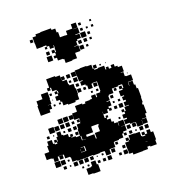

<svg xmlns="http://www.w3.org/2000/svg" viewBox="-144 -879 909 1016"><g transform="rotate(-20 311.0 -371.0)"><path d="M249 -360H207V-365H182V-387H174V-399H156V-423H174V-434H161V-448H175V-455H152V-476H146V-463H130V-479H143V-526H193V-521H218V-494H219V-510H237V-492H221V-487H244V-461H248V-454H271V-428H251H275V-394H272V-367H249ZM60 -99H36V-120H27V-123H0V-159H27V-162V-192H35V-214H61V-192H69V-186H83V-194H71V-208H85V-196H89V-220H127V-215H152V-197H161V-208H175V-194H164V-190H187V-184H209V-220H213V-246H234V-254H221V-268H235V-255H237V-273H210V-309H237V-312H238V-341H278V-335H295V-344H323V-346H336V-363H360V-346H365V-364H389V-370H392V-395V-424H367V-422H360V-399H336V-422H329V-430H307V-452H322V-456H303V-484H301V-518H329V-520H367V-517H394V-493H399V-510H417V-492H400V-486H420V-489H456V-467H461V-478H475V-465H489V-480H507V-465H522V-457H544V-425H526V-423H540V-399H526H546V-397H574V-365H546V-363H544V-344H546V-363H570V-340H577V-317H584V-265H582V-237H577V-225H582V-177H573V-156H548V-154H571V-128H545V-151H544V-125H512V-151H508V-131H488V-151H508V-153H480V-159H456V-183H474V-190H457V-212H474V-224H461V-238H475V-225H482V-247H508V-250H487V-272H501V-281H488V-301H501V-306H483V-336H505V-343H490V-359H506V-344H512V-363H510V-365H488V-361H453V-336H427V-332H422V-307H403V-304H421V-278H403V-268H415V-254H401V-266H391V-248H365V-263H364V-245V-227H372V-237H384V-225H374V-215H392V-196H403V-184H421V-164H423V-186H453V-156H431V-155H452V-127H431V-118H445V-104H431V-118H422V-97H396V-93H369V-90H365V-64H336V-63H331V-38H305V-63H300V-64H277V-62H239V-65H215V-64H185H151V-93V-68H125V-94H150H121V-116V-98H95V-120H88V-101H68V-120H60ZM300 -489H276V-513H300ZM268 -491H248V-511H268ZM442 -497H434V-505H442ZM470 -499H466V-503H470ZM299 -460H277V-482H299ZM264 -465H252V-477H264ZM105 -354H51V-408H55V-434H89V-460H127V-422H125V-394H105V-393H120V-369H105ZM296 -433H280V-449H296ZM180 -435V-448H175V-435ZM144 -435H132V-447H144ZM298 -401H278V-421H298ZM388 -401H368V-421H388ZM325 -404H311V-418H325ZM560 -409H556V-413H560ZM140 -409H136V-413H140ZM384 -375H372V-387H384ZM173 -376H163V-386H173ZM143 -376H133V-386H143ZM353 -376H343V-386H353ZM475 -344H461V-358H475ZM446 -313H430V-329H446ZM151 -278H125V-304H151ZM181 -278H155V-304H181ZM209 -280H187V-302H209ZM474 -285H462V-297H474ZM443 -286H433V-296H443ZM93 -246H63V-276H93ZM120 -249H96V-273H120ZM479 -250H457V-272H479ZM149 -250H127V-272H149ZM179 -250H157V-272H179ZM446 -253H430V-269H446ZM205 -254H191V-268H205ZM509 -251V-264V-251ZM119 -220H97V-242H119ZM207 -222H189V-240H207ZM177 -222H159V-240H177ZM55 -224H41V-238H55ZM143 -226H133V-236H143ZM81 -228H75V-234H81ZM281 -178H241V-166H283V-141H288V-171H317V-202H322V-210H297H282V-207H281ZM206 -193H190V-209H206ZM443 -196H433V-206H443ZM215 -158V-182H211V-158ZM215 -157H233V-158H215ZM478 -131H458V-151H478ZM215 -125H230H215ZM209 -100H187V-118H186V-98H214V-124H191V-122H209ZM69 -121H87V-122H69ZM568 -101H548V-121H568ZM538 -101H518V-121H538ZM476 -103H460V-119H476ZM502 -107H494V-115H502ZM495 6H441V-5H422V-34H421V-68H444V-73H430V-89H446V-75H451V-98H485V-96H513V-71H518V-67H535V-73H520V-89H536V-74H548V-91H568V-74H581V-28H576V-3H540V-8H524V5H495ZM215 -97H230H215ZM63 -66H33V-96H63ZM90 -69H66V-93H90ZM385 -74H371V-88H385ZM113 -76H103V-86H113ZM179 -40H157V-62H179ZM149 -40H127V-62H149ZM209 -40H187V-62H209ZM358 -41H338V-61H358ZM237 -42H219V-60H237ZM86 -43H70V-59H86ZM416 -43H400V-59H416ZM293 -46H283V-56H293ZM112 -47H104V-55H112ZM261 -48H255V-54H261ZM524 -34H535V-35H524ZM248 29H208V26H181V-8H208V-11H215V-34H241V-11H248ZM329 -10H307V-32H329ZM419 -10H397V-32H419ZM296 -13H280V-29H296ZM385 -14H371V-28H385ZM265 -14H251V-28H265ZM203 -16H193V-26H203ZM173 -16H163V-26H173ZM308 -572H270V-595H263V-598H236V-643H221V-659H237V-644H242V-668H243V-682H240V-670H218V-687H205V-675H193V-687H205V-695H186V-694H152V-723H151V-759H171V-769H199V-771H259V-762H280V-740H288V-710H318V-709H329V-731H365V-755H393V-727H369V-726H394V-696H369V-693H391V-669H369V-661H361V-639H342V-637H365V-605H335V-575H308ZM147 -733H131V-749H147ZM416 -734H402V-748H416ZM474 -736H464V-746H474ZM416 -704H402V-718H416ZM475 -705H463V-717H475ZM444 -706H434V-716H444ZM423 -667H395V-695H423ZM446 -674H432V-688H446ZM388 -642H370V-660H388ZM208 -642H190V-660H208ZM418 -642H400V-660H418ZM445 -645H433V-657H445ZM213 -607H185V-635H213ZM390 -610H368V-632H390ZM236 -614H222V-628H236ZM415 -615H403V-627H415Z"/></g></svg>

Font: Rubik Storm
Style: Regular
Weight: 400
Designer: Hubert and Fischer, NaN
Foundry: Hubert and Fischer, NaN
Version: Version 2.201